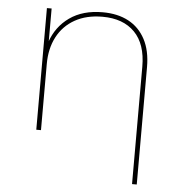

<svg xmlns="http://www.w3.org/2000/svg" viewBox="-52 -569 771 813"><g transform="rotate(5 334.0 -163.0)"><path d="M539 194V-305Q539 -401 490 -451Q441 -501 353 -501Q285 -501 236 -473.5Q187 -446 161 -396.5Q135 -347 135 -281V0H115V-517H135V-370L133 -373Q156 -441 212 -480.5Q268 -520 352 -520Q416 -520 462 -495.5Q508 -471 533.5 -423Q559 -375 559 -305V194Z"/></g></svg>

Font: Montserrat Alternates Thin
Style: Regular
Weight: 100
Designer: Julieta Ulanovsky
Foundry: Julieta Ulanovsky
Version: Version 9.000